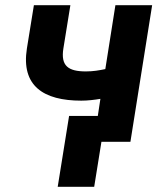

<svg xmlns="http://www.w3.org/2000/svg" viewBox="-20 -548 608 742"><path d="M84 -361C61 -216 148 -159 294 -159C319 -159 344 -162 368 -166L358 -100H247L203 174H344L372 0H484L568 -528H426L387 -281C363 -276 340 -272 312 -272C244 -272 214 -293 225 -361L252 -528H111Z"/></svg>

Font: Asimov Pro
Style: BdObl
Weight: 700
Designer: Google
Version: Version 2.000980; 2014